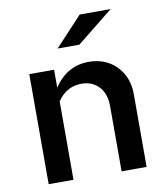

<svg xmlns="http://www.w3.org/2000/svg" viewBox="-82 -793 745 861"><g transform="rotate(-10 291.0 -362.5)"><path d="M70 0V-501H183V-419Q212 -464 252 -486.5Q292 -509 341 -509Q393 -509 432 -486.5Q471 -464 493.5 -424Q516 -384 516 -330V0H402V-298Q402 -353 372 -385.5Q342 -418 292 -418Q258 -418 230.5 -402.5Q203 -387 183 -357V0ZM215 -592 339 -725H480L314 -592Z"/></g></svg>

Font: Red Hat Text Medium
Style: Regular
Weight: 500
Designer: Pentagram, MCKL
Foundry: Pentagram, MCKL
Version: Version 1.023